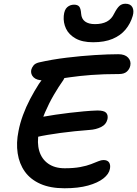

<svg xmlns="http://www.w3.org/2000/svg" viewBox="-20 -1000 734 1027"><path d="M325 7Q249 7 196 -16.5Q143 -40 113 -82Q83 -124 74.5 -180Q66 -236 79 -299Q87 -341 103 -384.5Q119 -428 141 -470Q163 -512 188 -551Q211 -585 238 -607.5Q265 -630 295 -630Q308 -630 317 -623Q326 -616 328 -603.5Q330 -591 319 -572Q294 -537 268 -492.5Q242 -448 220.5 -398Q199 -348 188 -293Q177 -236 190 -192.5Q203 -149 238 -124.5Q273 -100 326 -100Q375 -100 409.5 -106.5Q444 -113 467 -122Q490 -131 506 -137.5Q522 -144 533 -144Q555 -144 563.5 -131Q572 -118 568 -97Q563 -69 533 -45.5Q503 -22 451 -7.5Q399 7 325 7ZM176 -267Q153 -262 142 -268Q131 -274 128.5 -287.5Q126 -301 129 -316Q134 -337 155 -353Q176 -369 207 -375Q240 -381 277 -386.5Q314 -392 352.5 -396.5Q391 -401 429 -404.5Q467 -408 501 -409Q536 -409 547.5 -397Q559 -385 555 -363Q548 -334 520.5 -320.5Q493 -307 459 -305Q419 -302 380 -298Q341 -294 304 -289Q267 -284 234.5 -278.5Q202 -273 176 -267ZM213 -570Q176 -570 159.5 -586.5Q143 -603 147 -626Q150 -638 159 -649.5Q168 -661 188 -666Q258 -682 336.5 -691.5Q415 -701 487.5 -705.5Q560 -710 613 -710Q648 -710 665 -692Q682 -674 677 -649Q673 -630 658.5 -617Q644 -604 617 -604Q533 -604 468.5 -599Q404 -594 356 -587Q308 -580 272.5 -575Q237 -570 213 -570ZM478 -774Q420 -774 384 -794.5Q348 -815 333 -847Q318 -879 321 -915Q324 -948 339.5 -961.5Q355 -975 376 -975Q395 -975 403.5 -965Q412 -955 414 -927Q416 -899 435 -885Q454 -871 488 -871Q526 -871 551.5 -884.5Q577 -898 591 -928Q606 -957 619 -968.5Q632 -980 651 -980Q678 -980 688 -961.5Q698 -943 690 -915Q678 -874 651.5 -842Q625 -810 582 -792Q539 -774 478 -774Z"/></svg>

Font: Shantell Sans Medium
Style: Italic
Weight: 500
Italic angle: -11°
Designer: Stephen Nixon, Anya Danilova, Shantell Martin
Foundry: Arrow Type
Version: Version 1.011;[c5ecc13dd]